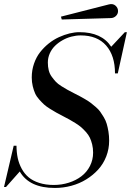

<svg xmlns="http://www.w3.org/2000/svg" viewBox="-40 -920 651 955"><path d="M512.2 -830.1 267.1 -823 263.2 -837.2 502.2 -898.2Q521.7 -903.1 534.4 -892Q547.1 -880.9 547.1 -865Q547.1 -850.8 536.9 -840.8Q526.6 -830.8 512.2 -830.1ZM-10 10H-20L28.1 -195.1H42Q42.2 -162.1 48.2 -134Q54.2 -106 67.9 -80.8Q81.5 -55.7 102.4 -38.1Q123.3 -20.5 155 -10.3Q186.8 0 227.1 0Q266.8 0 302.4 -11.4Q337.9 -22.7 364.7 -43.1Q391.6 -63.5 407.3 -94.1Q423.1 -124.8 423.1 -160.9Q423.1 -182.4 418.5 -201.4Q413.8 -220.5 407 -234.9Q400.1 -249.3 387.6 -263.3Q375 -277.3 364.3 -286.7Q353.5 -296.1 335.7 -307.3Q317.9 -318.4 305.8 -325.1Q293.7 -331.8 273.4 -342.3Q251.5 -353.8 240.1 -360Q228.8 -366.2 209.2 -378.4Q189.7 -390.6 179.3 -400.1Q168.9 -409.7 155.3 -424.8Q141.6 -439.9 134.8 -455.2Q127.9 -470.5 122.9 -491.1Q117.9 -511.7 117.9 -534.9Q117.9 -571 129.2 -603.5Q140.4 -636 159.2 -660Q178 -684.1 202.1 -703.5Q226.3 -722.9 253.1 -735.1Q279.8 -747.3 305.8 -753.7Q331.8 -760 355 -760Q465.8 -760 513.2 -687.5L581.1 -760H591.1L545.9 -554.9H532Q532 -643.3 487.9 -693.6Q443.8 -743.9 361.1 -743.9Q338.4 -743.9 315.1 -737.8Q291.7 -731.7 270.9 -719.8Q250 -708 233.6 -692Q217.3 -676 207.6 -654.4Q198 -632.8 198 -608.9Q198 -587.9 202.4 -570.3Q206.8 -552.7 217.4 -538.2Q228 -523.7 237.7 -513.3Q247.3 -502.9 265.9 -491.2Q284.4 -479.5 295.9 -473.3Q307.4 -467 330.1 -455.3Q348.6 -445.8 358.2 -440.8Q367.7 -435.8 384.9 -425.7Q402.1 -415.5 411.7 -408.1Q421.4 -400.6 435.8 -388.3Q450.2 -376 458.3 -364.6Q466.3 -353.3 476.1 -337.2Q485.8 -321 490.8 -304.1Q495.8 -287.1 499.4 -265.5Q502.9 -243.9 502.9 -220Q502.9 -179 488.5 -142Q474.1 -105 448.5 -76.8Q422.9 -48.6 389 -27.7Q355.2 -6.8 315.1 4Q274.9 14.9 232.9 14.9Q105.5 14.9 58.3 -66.9Z"/></svg>

Font: Bodoni* 16
Style: Italic
Weight: 400
Italic angle: -13°
Version: Version 2.000